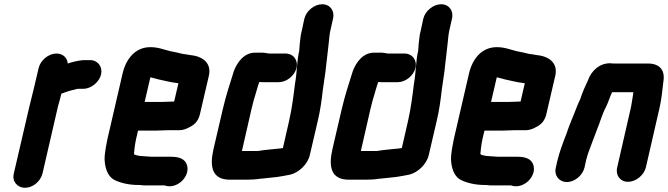

<svg xmlns="http://www.w3.org/2000/svg" viewBox="-20 -796 3145 904"><path d="M456 -446C464 -482 440 -513 404 -513H373C349 -511 322 -505 299 -497C297 -522 278 -544 246 -544C209 -544 171 -513 162 -476L138 -374C133 -352 124 -318 118 -293L45 21C36 58 61 88 98 88C135 88 171 58 180 21L253 -295C258 -315 265 -336 269 -355C286 -361 304 -368 322 -372C330 -373 341 -378 349 -378H373C409 -378 448 -410 456 -446Z M742 -316H661L688 -432C702 -429 715 -425 727 -422C754 -417 779 -409 807 -406L820 -404L800 -318C787 -318 756 -316 742 -316ZM773 -183H826C841 -183 859 -189 881 -202C903 -215 915 -233 921 -257L964 -442C976 -502 931 -532 874 -537L857 -540L841 -542C824 -546 801 -552 782 -555C752 -562 726 -574 688 -574C617 -574 573 -519 557 -449L486 -142C483 -129 481 -117 479 -106C474 -74 470 -52 474 -27C479 7 491 37 520 52C550 66 587 75 633 75H639C647 76 654 77 662 77H755C812 98 878 35 860 -20C851 -47 825 -58 785 -58H693C684 -58 674 -60 663 -60C658 -60 642 -62 637 -62L623 -65C619 -66 616 -67 613 -68C612 -70 611 -72 611 -75C611 -76 612 -76 611 -77C612 -82 613 -88 613 -94C615 -109 617 -126 621 -143L630 -181H711C725 -181 759 -183 773 -183Z M1324 -544H1246C1233 -546 1220 -549 1207 -548H1181C1130 -548 1097 -504 1081 -461C1063 -403 1044 -347 1029 -282L985 -93C966 -10 979 50 1062 50H1142C1162 50 1183 49 1201 46L1222 44C1235 43 1257 40 1269 39L1287 37C1308 33 1327 31 1348 26C1387 16 1429 -22 1439 -67L1476 -226C1488 -276 1495 -327 1500 -373C1505 -413 1513 -454 1516 -491L1520 -525C1523 -550 1525 -572 1528 -595C1530 -614 1531 -631 1535 -650L1548 -708C1557 -745 1534 -776 1497 -776C1460 -776 1422 -745 1413 -708L1401 -652C1398 -641 1396 -631 1395 -621C1392 -600 1390 -578 1389 -558C1377 -505 1379 -457 1369 -402C1362 -346 1355 -287 1341 -226L1312 -99L1299 -97C1264 -93 1229 -91 1194 -85H1119L1164 -282C1171 -311 1177 -334 1185 -359L1195 -393C1197 -399 1199 -405 1201 -410H1202C1211 -409 1220 -409 1229 -409H1292C1329 -409 1367 -439 1376 -476C1385 -513 1361 -544 1324 -544Z M1884 -544H1806C1793 -546 1780 -549 1767 -548H1741C1690 -548 1657 -504 1641 -461C1623 -403 1604 -347 1589 -282L1545 -93C1526 -10 1539 50 1622 50H1702C1722 50 1743 49 1761 46L1782 44C1795 43 1817 40 1829 39L1847 37C1868 33 1887 31 1908 26C1947 16 1989 -22 1999 -67L2036 -226C2048 -276 2055 -327 2060 -373C2065 -413 2073 -454 2076 -491L2080 -525C2083 -550 2085 -572 2088 -595C2090 -614 2091 -631 2095 -650L2108 -708C2117 -745 2094 -776 2057 -776C2020 -776 1982 -745 1973 -708L1961 -652C1958 -641 1956 -631 1955 -621C1952 -600 1950 -578 1949 -558C1937 -505 1939 -457 1929 -402C1922 -346 1915 -287 1901 -226L1872 -99L1859 -97C1824 -93 1789 -91 1754 -85H1679L1724 -282C1731 -311 1737 -334 1745 -359L1755 -393C1757 -399 1759 -405 1761 -410H1762C1771 -409 1780 -409 1789 -409H1852C1889 -409 1927 -439 1936 -476C1945 -513 1921 -544 1884 -544Z M2373 -316H2292L2319 -432C2333 -429 2346 -425 2358 -422C2385 -417 2410 -409 2438 -406L2451 -404L2431 -318C2418 -318 2387 -316 2373 -316ZM2404 -183H2457C2472 -183 2490 -189 2512 -202C2534 -215 2546 -233 2552 -257L2595 -442C2607 -502 2562 -532 2505 -537L2488 -540L2472 -542C2455 -546 2432 -552 2413 -555C2383 -562 2357 -574 2319 -574C2248 -574 2204 -519 2188 -449L2117 -142C2114 -129 2112 -117 2110 -106C2105 -74 2101 -52 2105 -27C2110 7 2122 37 2151 52C2181 66 2218 75 2264 75H2270C2278 76 2285 77 2293 77H2386C2443 98 2509 35 2491 -20C2482 -47 2456 -58 2416 -58H2324C2315 -58 2305 -60 2294 -60C2289 -60 2273 -62 2268 -62L2254 -65C2250 -66 2247 -67 2244 -68C2243 -70 2242 -72 2242 -75C2242 -76 2243 -76 2242 -77C2243 -82 2244 -88 2244 -94C2246 -109 2248 -126 2252 -143L2261 -181H2342C2356 -181 2390 -183 2404 -183Z M2732 -7 2738 -34C2739 -39 2740 -46 2744 -57C2746 -66 2749 -75 2752 -82L2763 -112C2770 -131 2781 -160 2789 -181C2804 -216 2814 -256 2832 -290C2844 -313 2851 -340 2862 -362H2962C2961 -359 2961 -350 2960 -347C2957 -330 2955 -311 2951 -292L2886 -8C2877 29 2900 60 2937 60C2974 60 3012 29 3021 -8L3086 -291C3095 -332 3099 -373 3103 -409C3113 -464 3088 -497 3030 -497H2873C2867 -497 2861 -497 2855 -498C2805 -500 2764 -464 2748 -417C2735 -390 2722 -361 2713 -332C2712 -329 2711 -326 2709 -323C2705 -315 2701 -305 2696 -293C2680 -250 2661 -210 2647 -166C2631 -125 2614 -81 2603 -34L2597 -7C2588 30 2612 61 2649 61C2686 61 2723 30 2732 -7Z"/></svg>

Font: Electronic
Style: UltThkIt
Weight: 900
Version: Version 1.011